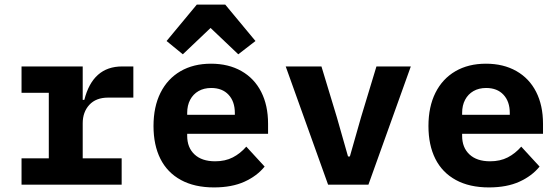

<svg xmlns="http://www.w3.org/2000/svg" viewBox="-20 -806 2440 838"><path d="M74 -115H193V-401H74V-516H341V-370H348Q385 -516 513 -516H562V-380H452Q399 -380 370 -348.5Q341 -317 341 -268V-115H511V0H74Z M650 -256Q650 -340 680.5 -401Q711 -462 767.5 -495Q824 -528 901 -528Q977 -528 1033.5 -496Q1090 -464 1120 -405Q1150 -346 1150 -266V-222H797V-213Q797 -162 829 -132Q861 -102 919 -102Q963 -102 996 -119Q1029 -136 1055 -166L1135 -79Q1102 -38 1047 -13Q992 12 914 12Q829 12 769.5 -20.5Q710 -53 680 -113Q650 -173 650 -256ZM797 -313V-305H1005V-313Q1005 -363 977.5 -392.5Q950 -422 902 -422Q870 -422 846.5 -408.5Q823 -395 810 -370.5Q797 -346 797 -313ZM963 -786 1095 -627 1020 -569 899 -684 778 -569 707 -627 839 -786Z M1412 0 1227 -516H1383L1450 -295L1499 -123H1507L1556 -295L1623 -516H1773L1588 0Z M1850 -256Q1850 -340 1880.5 -401Q1911 -462 1967.5 -495Q2024 -528 2101 -528Q2177 -528 2233.5 -496Q2290 -464 2320 -405Q2350 -346 2350 -266V-222H1997V-213Q1997 -162 2029 -132Q2061 -102 2119 -102Q2163 -102 2196 -119Q2229 -136 2255 -166L2335 -79Q2302 -38 2247 -13Q2192 12 2114 12Q2029 12 1969.5 -20.5Q1910 -53 1880 -113Q1850 -173 1850 -256ZM1997 -313V-305H2205V-313Q2205 -363 2177.5 -392.5Q2150 -422 2102 -422Q2070 -422 2046.5 -408.5Q2023 -395 2010 -370.5Q1997 -346 1997 -313Z"/></svg>

Font: iA Writer Mono V
Style: Regular
Weight: 400
Designer: Mike Abbink, Paul van der Laan, Pieter van Rosmalen
Foundry: Bold Monday
Version: Version 2.000